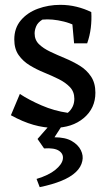

<svg xmlns="http://www.w3.org/2000/svg" viewBox="-20 -508 459 793"><path d="M202 20Q162 20 118 7.5Q74 -5 25 -32L62 -120Q100 -95 152 -72.5Q204 -50 260 -42Q273 -53 280 -67.5Q287 -82 287 -100Q287 -129 269 -148Q251 -167 223 -181Q195 -195 163 -208Q131 -221 103 -238Q75 -255 57 -280.5Q39 -306 39 -345Q39 -392 66 -424Q93 -456 136.5 -472Q180 -488 229 -488Q264 -488 296.5 -480Q329 -472 357 -458L326 -378Q292 -407 243.5 -419Q195 -431 155 -427Q136 -415 129.5 -399.5Q123 -384 123 -370Q123 -343 141 -325.5Q159 -308 187.5 -294.5Q216 -281 248.5 -267.5Q281 -254 309.5 -236.5Q338 -219 356 -192Q374 -165 374 -125Q374 -61 326 -20.5Q278 20 202 20ZM286 -329 275 -452 357 -458Q359 -426 355 -393Q351 -360 340 -329ZM144 265 131 231Q181 216 208.5 193.5Q236 171 239.5 149.5Q243 128 224 115Q205 102 162 105L135 66L198 -6H247L205 59Q250 59 276.5 74.5Q303 90 314 112.5Q325 135 320 157Q315 182 293.5 202.5Q272 223 234.5 238.5Q197 254 144 265Z"/></svg>

Font: Eczar
Style: Regular
Weight: 400
Designer: Vaibhav Singh
Foundry: Rosetta Type Foundry
Version: Version 2.000